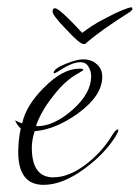

<svg xmlns="http://www.w3.org/2000/svg" viewBox="-20 -498 391 537"><path d="M102 19Q31 19 31 -73Q31 -87 32.5 -103.5Q34 -120 38 -139Q34 -142 30 -147.5Q26 -153 22 -161Q26 -160 30.5 -157.5Q35 -155 42 -153Q53 -203 102 -252Q155 -306 202 -306Q213 -306 213 -303Q213 -301 199 -293Q162 -273 130 -231Q96 -189 81 -147Q82 -146 82 -146Q82 -146 83 -145Q131 -145 183 -191Q235 -237 235 -285Q235 -299 227 -312Q220 -324 205 -324Q186 -324 160 -309Q135 -293 132 -293Q130 -293 130 -294Q130 -306 165 -320Q195 -332 212 -332Q236 -332 250 -319Q266 -306 266 -283Q266 -230 197 -180Q135 -136 77 -131Q69 -107 69 -85Q69 -2 129 -2Q175 -2 225 -42Q267 -75 295 -122Q304 -136 310 -136Q311 -136 311 -134Q311 -130 303 -116Q272 -67 216 -26Q155 19 102 19ZM213 -375Q203 -375 164 -417Q127 -455 127 -466Q127 -475 134 -475Q146 -475 210 -406Q220 -414 236.5 -425Q253 -436 279 -449Q305 -463 323 -470Q341 -477 348 -478L351 -472L344 -465Q261 -413 218 -375Z"/></svg>

Font: Ruthie
Style: Regular
Weight: 400
Designer: Robert E. Leuschke
Foundry: Robert E. Leuschke
Version: Version 1.012